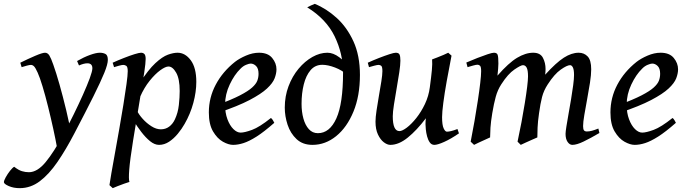

<svg xmlns="http://www.w3.org/2000/svg" viewBox="-111 -730 3555 994"><path d="M259.8 -24.4 200.7 50.3 184.6 36.1Q177.2 -5.9 164.8 -62.7Q152.3 -119.6 137.9 -177.7Q123.5 -235.8 109.1 -283.2Q94.7 -330.6 84 -354Q72.8 -378.9 65.2 -386.5Q57.6 -394 48.8 -394Q42.5 -394 27.6 -390.1Q12.7 -386.2 1 -382.3L-5.9 -405.3Q33.2 -424.8 70.8 -440.9Q108.4 -457 122.1 -457Q135.7 -457 144.5 -442.9Q153.3 -428.7 165 -395Q179.7 -354 197.3 -292Q214.8 -230 231.7 -159.9Q248.5 -89.8 259.8 -24.4ZM447.3 -419.9Q447.3 -397.9 429 -352.8Q410.6 -307.6 372.6 -231.2Q334.5 -154.8 274.4 -40Q230.5 44.4 186.5 108.4Q142.6 172.4 95 208.3Q47.4 244.1 -8.8 244.1Q-41 244.1 -65.9 233.2Q-90.8 222.2 -90.8 212.9Q-90.8 205.1 -81.3 187.7Q-71.8 170.4 -59.1 154.3Q-46.4 138.2 -37.6 133.3Q-15.1 150.9 2.7 156.2Q20.5 161.6 38.6 161.6Q82 161.6 125.2 109.4Q168.5 57.1 218.3 -36.1Q244.1 -84 270.3 -137.2Q296.4 -190.4 318.4 -239.5Q340.3 -288.6 353.8 -325.2Q367.2 -361.8 367.2 -376.5Q367.2 -402.3 341.3 -402.3Q323.7 -402.3 297.9 -391.1L288.1 -414.1Q323.2 -434.1 355 -445.6Q386.7 -457 405.8 -457Q422.4 -457 434.8 -450.7Q447.3 -444.3 447.3 -419.9Z M905.3 -306.2Q905.3 -254.4 889.9 -197.3Q874.5 -140.1 844.7 -88.4Q830.1 -62.5 809.6 -37.6Q789.1 -12.7 764.4 3.7Q739.7 20 712.4 20Q689.5 20 666 1Q642.6 -18.1 620.4 -47.1Q598.1 -76.2 579.6 -106.9L599.6 -154.8Q608.4 -136.2 628.2 -114.3Q647.9 -92.3 672.9 -76.4Q697.8 -60.5 721.7 -60.5Q746.1 -60.5 764.6 -74.2Q783.2 -87.9 794.4 -111.8Q810.5 -146 814.9 -186.3Q819.3 -226.6 819.3 -258.8Q819.3 -321.8 801 -353.8Q782.7 -385.7 761.2 -385.7Q745.6 -385.7 719 -366.5Q692.4 -347.2 663.8 -311.8Q635.3 -276.4 614.3 -228.5L611.3 -298.8Q656.7 -369.1 693.1 -402.8Q729.5 -436.5 758.1 -446.8Q786.6 -457 808.1 -457Q847.7 -457 876.5 -418.2Q905.3 -379.4 905.3 -306.2ZM643.1 -424.8Q643.1 -403.8 636 -356.4Q628.9 -309.1 614.5 -223.6Q600.1 -138.2 578.1 -2.9Q562 97.7 558.1 148.2Q554.2 198.7 559.1 211.9Q549.8 214.4 532.5 220.7Q515.1 227.1 498 233.6Q481 240.2 472.7 244.1L455.6 228.5Q458 210 465.8 165.5Q473.6 121.1 484.4 61.5Q495.1 2 506.6 -63Q518.1 -127.9 527.8 -188.2Q537.6 -248.5 543.9 -294.7Q550.3 -340.8 550.3 -361.3Q550.3 -383.8 543 -388.9Q535.6 -394 527.3 -394Q520.5 -394 504.2 -389.6Q487.8 -385.3 479.5 -382.3L472.2 -405.3Q500 -418 530.5 -429.9Q561 -441.9 585.4 -449.5Q609.9 -457 619.1 -457Q629.9 -457 636.5 -450.4Q643.1 -443.8 643.1 -424.8Z M1320.3 -371.1Q1320.3 -349.6 1310.8 -324.7Q1301.3 -299.8 1271.2 -271.7Q1241.2 -243.7 1181.2 -212.2Q1121.1 -180.7 1020 -146.5L1016.6 -187.5Q1088.9 -214.4 1131.3 -236.3Q1173.8 -258.3 1194.3 -276.9Q1214.8 -295.4 1221.2 -312.5Q1227.5 -329.6 1227.5 -348.1Q1227.5 -376 1214.6 -388.4Q1201.7 -400.9 1186.5 -400.9Q1178.7 -400.9 1163.1 -394.5Q1147.5 -388.2 1134.3 -374.5Q1102.5 -343.8 1078.4 -292.7Q1054.2 -241.7 1054.2 -188Q1054.2 -145.5 1066.4 -112.8Q1078.6 -80.1 1097.2 -61.8Q1115.7 -43.5 1134.8 -43.5Q1155.3 -43.5 1193.8 -57.6Q1232.4 -71.8 1291.5 -119.1Q1296.9 -116.2 1302.2 -106.9Q1307.6 -97.7 1309.1 -94.2Q1255.9 -47.4 1217.3 -22.9Q1178.7 1.5 1149.9 10.7Q1121.1 20 1095.7 20Q1072.3 20 1043 3.7Q1013.7 -12.7 991.9 -49.6Q970.2 -86.4 970.2 -147.9Q970.2 -224.6 1005.9 -291.7Q1041.5 -358.9 1105.5 -409.7Q1127.9 -427.2 1162.4 -442.1Q1196.8 -457 1230 -457Q1275.9 -457 1298.1 -429.9Q1320.3 -402.8 1320.3 -371.1Z M1363.3 -172.9Q1363.3 -231.9 1382.8 -283.7Q1402.3 -335.4 1434.8 -374.3Q1467.3 -413.1 1506.3 -435.1Q1545.4 -457 1584 -457Q1614.3 -457 1645.8 -433.3Q1677.2 -409.7 1697.3 -383.8L1685.1 -342.8Q1660.6 -366.2 1623.5 -380.4Q1586.4 -394.5 1557.6 -394.5Q1520.5 -394.5 1496.8 -366.7Q1473.1 -338.9 1461.7 -293Q1450.2 -247.1 1450.2 -192.4Q1450.2 -150.9 1459.7 -116.5Q1469.2 -82 1488 -61.3Q1506.8 -40.5 1534.7 -40.5Q1595.7 -40.5 1630.4 -117.2Q1665 -193.8 1665 -354Q1665 -451.7 1621.6 -541.5Q1578.1 -631.3 1479.5 -691.9Q1487.8 -696.3 1499.3 -701.9Q1510.7 -707.5 1518.6 -710Q1578.1 -686 1631.6 -637.7Q1685.1 -589.4 1718.8 -515.9Q1752.4 -442.4 1752.4 -342.3Q1752.4 -233.4 1718.8 -151.9Q1685.1 -70.3 1629.2 -25.1Q1573.2 20 1506.8 20Q1456.1 20 1424.3 -9.8Q1392.6 -39.6 1377.9 -84Q1363.3 -128.4 1363.3 -172.9Z M2091.8 -87.4Q2091.8 -102.5 2093.8 -117.7Q2046.9 -55.7 2000.2 -17.8Q1953.6 20 1909.7 20Q1894 20 1876.2 6.6Q1858.4 -6.8 1845.7 -33.7Q1833 -60.5 1833 -100.1Q1833 -122.1 1838.4 -158.2Q1843.8 -194.3 1850.8 -234.6Q1857.9 -274.9 1863.3 -309.1Q1868.7 -343.3 1868.7 -361.3Q1868.7 -383.8 1863 -388.9Q1857.4 -394 1848.6 -394Q1842.3 -394 1826.7 -389.9Q1811 -385.7 1799.3 -382.3L1793 -405.3Q1820.8 -418 1850.8 -429.7Q1880.9 -441.4 1904.8 -449.2Q1928.7 -457 1938 -457Q1952.6 -457 1957.3 -447.8Q1961.9 -438.5 1961.9 -416Q1961.9 -394.5 1956.1 -355.5Q1950.2 -316.4 1942.4 -272Q1934.6 -227.5 1928.5 -188.5Q1922.4 -149.4 1922.4 -127.9Q1922.4 -51.3 1957 -51.3Q1971.2 -51.3 1995.1 -69.3Q2019 -87.4 2044.2 -118.9Q2069.3 -150.4 2088.9 -191.4Q2108.4 -232.4 2114.3 -278.3Q2121.6 -332.5 2124.8 -366.7Q2127.9 -400.9 2126 -422.4Q2136.2 -426.3 2152.8 -432.6Q2169.4 -439 2185.3 -445.8Q2201.2 -452.6 2209.5 -457L2226.6 -441.9Q2212.9 -373 2201.7 -309.8Q2190.4 -246.6 2184.1 -198Q2177.7 -149.4 2177.7 -123.5Q2177.7 -82.5 2185.8 -65.4Q2193.8 -48.3 2202.6 -48.3Q2211.4 -48.3 2224.9 -51.5Q2238.3 -54.7 2257.3 -62L2265.1 -39.6Q2223.1 -10.7 2188.7 4.6Q2154.3 20 2137.7 20Q2123 20 2114 7.3Q2105 -5.4 2100.1 -23.9Q2095.2 -42.5 2093.5 -60.1Q2091.8 -77.6 2091.8 -87.4Z M2992.2 -41.5Q2947.3 -15.1 2911.1 2.4Q2875 20 2852.1 20Q2837.9 20 2827.4 4.6Q2816.9 -10.7 2816.9 -37.1Q2816.9 -47.4 2821.3 -75.2Q2825.7 -103 2832.3 -140.1Q2838.9 -177.2 2845.5 -216.3Q2852.1 -255.4 2856.4 -288.6Q2860.8 -321.8 2860.8 -341.3Q2860.8 -368.7 2855 -380.6Q2849.1 -392.6 2840.3 -392.6Q2824.7 -392.6 2792 -369.6Q2759.3 -346.7 2724.6 -293Q2704.1 -261.7 2695.3 -227.8Q2686.5 -193.8 2679.7 -144Q2673.3 -99.6 2672.1 -69.3Q2670.9 -39.1 2670.9 -18.6Q2661.6 -14.6 2644.5 -7.1Q2627.4 0.5 2610.6 8.1Q2593.8 15.6 2585 20L2568.4 3.4Q2579.1 -46.4 2588.9 -98.1Q2598.6 -149.9 2606.2 -197.3Q2613.8 -244.6 2618.2 -280.5Q2622.6 -316.4 2622.6 -334.5Q2622.6 -366.7 2615.7 -379.6Q2608.9 -392.6 2596.2 -392.6Q2585.4 -392.6 2552.2 -370.1Q2519 -347.7 2484.4 -293.9Q2465.3 -264.6 2455.6 -229.2Q2445.8 -193.8 2437.5 -144Q2430.2 -99.6 2428.2 -69.1Q2426.3 -38.6 2426.3 -18.6Q2418 -14.6 2401.1 -7.1Q2384.3 0.5 2367.7 8.1Q2351.1 15.6 2343.3 20L2325.7 3.4Q2335.9 -47.9 2345.5 -103Q2355 -158.2 2362.8 -209.2Q2370.6 -260.3 2375.2 -300.3Q2379.9 -340.3 2379.9 -361.3Q2379.9 -383.8 2374.3 -389.4Q2368.7 -395 2360.8 -395Q2354 -395 2338.1 -390.6Q2322.3 -386.2 2309.6 -382.3L2303.2 -406.2Q2331.1 -418.5 2360.6 -429.9Q2390.1 -441.4 2413.6 -449.2Q2437 -457 2446.3 -457Q2461.4 -457 2465.3 -446.3Q2469.2 -435.5 2469.2 -400.9Q2469.2 -391.6 2467.8 -373Q2466.3 -354.5 2464.4 -338.4Q2522 -404.3 2565.9 -430.7Q2609.9 -457 2649.4 -457Q2686 -457 2699.7 -430.9Q2713.4 -404.8 2713.4 -372.6Q2713.4 -359.4 2711.4 -343.3Q2768.1 -405.8 2808.1 -431.4Q2848.1 -457 2884.8 -457Q2913.1 -457 2931.4 -437.7Q2949.7 -418.5 2949.7 -371.1Q2949.7 -343.3 2943.4 -302Q2937 -260.7 2928.7 -216.6Q2920.4 -172.4 2914.1 -134.8Q2907.7 -97.2 2907.7 -77.1Q2907.7 -60.5 2912.6 -54.9Q2917.5 -49.3 2925.8 -49.3Q2939.9 -49.3 2953.4 -53Q2966.8 -56.6 2986.8 -64.5Z M3399.4 -371.1Q3399.4 -349.6 3389.9 -324.7Q3380.4 -299.8 3350.3 -271.7Q3320.3 -243.7 3260.3 -212.2Q3200.2 -180.7 3099.1 -146.5L3095.7 -187.5Q3168 -214.4 3210.4 -236.3Q3252.9 -258.3 3273.4 -276.9Q3293.9 -295.4 3300.3 -312.5Q3306.6 -329.6 3306.6 -348.1Q3306.6 -376 3293.7 -388.4Q3280.8 -400.9 3265.6 -400.9Q3257.8 -400.9 3242.2 -394.5Q3226.6 -388.2 3213.4 -374.5Q3181.6 -343.8 3157.5 -292.7Q3133.3 -241.7 3133.3 -188Q3133.3 -145.5 3145.5 -112.8Q3157.7 -80.1 3176.3 -61.8Q3194.8 -43.5 3213.9 -43.5Q3234.4 -43.5 3272.9 -57.6Q3311.5 -71.8 3370.6 -119.1Q3376 -116.2 3381.3 -106.9Q3386.7 -97.7 3388.2 -94.2Q3335 -47.4 3296.4 -22.9Q3257.8 1.5 3229 10.7Q3200.2 20 3174.8 20Q3151.4 20 3122.1 3.7Q3092.8 -12.7 3071 -49.6Q3049.3 -86.4 3049.3 -147.9Q3049.3 -224.6 3085 -291.7Q3120.6 -358.9 3184.6 -409.7Q3207 -427.2 3241.5 -442.1Q3275.9 -457 3309.1 -457Q3355 -457 3377.2 -429.9Q3399.4 -402.8 3399.4 -371.1Z"/></svg>

Font: Gentium Book Plus
Style: Italic
Weight: 400
Italic angle: -8°
Designer: Victor Gaultney, Annie Olsen, Iska Routamaa, Becca Hirsbrunner
Foundry: SIL International
Version: Version 6.101